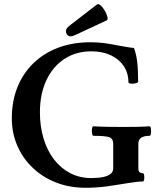

<svg xmlns="http://www.w3.org/2000/svg" viewBox="-20 -876 744 909"><path d="M385 13Q310 13 246.5 -11.5Q183 -36 135.5 -81Q88 -126 62 -186Q36 -246 36 -316Q36 -397 62.5 -463Q89 -529 138.5 -577Q188 -625 256.5 -650.5Q325 -676 409 -676Q442 -676 472.5 -672Q503 -668 537 -661Q566 -656 583 -653Q600 -650 614 -649Q625 -621 629.5 -583.5Q634 -546 634 -490Q634 -485 623 -482Q612 -479 601 -480Q590 -481 588 -486Q588 -530 566 -563Q544 -596 504.5 -614.5Q465 -633 412 -633Q340 -633 285 -597Q230 -561 199.5 -496Q169 -431 169 -344Q169 -278 186 -221Q203 -164 235 -122Q267 -80 312 -56.5Q357 -33 412 -33Q446 -33 469 -38Q492 -43 504 -53Q516 -63 516 -78V-196Q516 -219 498.5 -226Q481 -233 422 -233Q418 -233 416 -244Q414 -255 415.5 -266.5Q417 -278 422 -278Q458 -276 494 -275.5Q530 -275 565 -275Q596 -275 626.5 -275.5Q657 -276 688 -278Q693 -278 694.5 -266.5Q696 -255 694.5 -244Q693 -233 688 -233Q635 -233 635 -196V-78Q635 -56 656 -56Q661 -56 662.5 -46Q664 -36 662.5 -26.5Q661 -17 656 -17Q648 -17 632.5 -15.5Q617 -14 594.5 -10.5Q572 -7 541 -2Q512 3 485 6.5Q458 10 433 11.5Q408 13 385 13ZM315 -704Q298 -704 293 -721.5Q288 -739 311 -756L438 -854Q446 -860 456.5 -850.5Q467 -841 476 -825.5Q485 -810 488.5 -796Q492 -782 484 -779L338 -711Q331 -708 325.5 -706Q320 -704 315 -704Z"/></svg>

Font: Junicode VF
Style: Regular
Weight: 400
Designer: Peter S. Baker
Version: Version 2.213